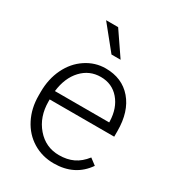

<svg xmlns="http://www.w3.org/2000/svg" viewBox="-183 -856 882 971"><g transform="rotate(30 258.5 -370.0)"><path d="M280.8 9.8Q213.4 9.8 158.9 -23.4Q104.5 -56.6 74.2 -116Q43.9 -175.3 43.9 -249V-270Q43.9 -346.2 73.5 -407.2Q103 -468.3 155.8 -503.2Q208.5 -538.1 270 -538.1Q366.2 -538.1 422.6 -472.4Q479 -406.7 479 -293V-260.3H102.1V-249Q102.1 -159.2 153.6 -99.4Q205.1 -39.6 283.2 -39.6Q330.1 -39.6 366 -56.6Q401.9 -73.7 431.2 -111.3L467.8 -83.5Q403.3 9.8 280.8 9.8ZM270 -488.3Q204.1 -488.3 158.9 -439.9Q113.8 -391.6 104 -310.1H420.9V-316.4Q418.5 -392.6 377.4 -440.4Q336.4 -488.3 270 -488.3ZM312.5 -613.3H259.3L148.9 -750H219.2Z"/></g></svg>

Font: Roboto-Light
Style: Regular
Weight: 300
Designer: Google
Version: Version 2.137; 2017